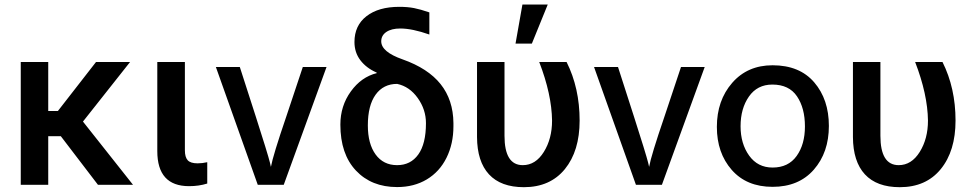

<svg xmlns="http://www.w3.org/2000/svg" viewBox="-20 -795 4174 826"><path d="M241.7 -209 401.4 0H552.2L336.9 -272L539.6 -528.3H393.1L229 -317.4H187.5V-528.3H69.3V0H187.5V-209Z M775.4 -528.3H656.7V-145Q656.7 5.9 793.5 5.9Q835.4 5.9 871.6 -5.4V-97.2Q850.6 -92.3 830.1 -92.3Q799.8 -92.3 787.6 -105.5Q775.4 -118.7 775.4 -148.4Z M1088.9 0H1200.7L1384.8 -506.8H1282.7L1211.4 -293Q1154.3 -126 1145.5 -77.1L1141.6 -94.2Q1137.7 -110.8 1121.1 -164.8Q1104.5 -218.8 1080.6 -293L1011.7 -506.8H908.7Z M1504.9 -614.3Q1504.9 -569.3 1530.3 -535.9Q1555.7 -502.4 1600.1 -482.9L1601.1 -480.5Q1534.2 -463.9 1489.3 -401.6Q1444.3 -339.4 1444.3 -258.8Q1444.3 -132.3 1511.2 -61.3Q1578.1 9.8 1688.5 9.8Q1761.2 9.8 1816.2 -23.2Q1871.1 -56.2 1900.9 -116.2Q1930.7 -176.3 1930.7 -252V-265.6Q1929.7 -365.2 1875.5 -433.1Q1821.3 -501 1711.9 -539.6Q1620.1 -571.8 1620.1 -617.2Q1620.1 -642.6 1642.1 -657.5Q1664.1 -672.4 1702.1 -672.4Q1753.4 -672.4 1827.1 -646.5V-741.7Q1788.6 -754.9 1761 -760.3Q1733.4 -765.6 1697.8 -765.6Q1608.4 -765.6 1556.6 -725.3Q1504.9 -685.1 1504.9 -614.3ZM1562.5 -255.4Q1562.5 -341.3 1595.9 -387.7Q1629.4 -434.1 1688.5 -434.1Q1741.7 -422.9 1777.1 -373.3Q1812.5 -323.7 1812.5 -265.1Q1812.5 -176.3 1779.5 -130.4Q1746.6 -84.5 1688.5 -84.5Q1629.4 -84.5 1595.9 -130.4Q1562.5 -176.3 1562.5 -255.4Z M2150.4 -528.3H2032.2V-205.6Q2032.7 -100.1 2083.7 -44.9Q2134.8 10.3 2233.9 10.3Q2346.7 10.3 2410.2 -67.6Q2473.6 -145.5 2473.6 -276.4Q2473.6 -416 2417.5 -528.3H2299.8Q2353.5 -389.2 2355 -276.4Q2355 -198.2 2319.6 -141.4Q2284.2 -84.5 2229 -84.5Q2150.4 -84.5 2150.4 -210.9ZM2227.5 -775.4 2197.8 -607.4H2268.1L2336.4 -775.4Z M2715.8 0H2827.6L3011.7 -506.8H2909.7L2838.4 -293Q2781.2 -126 2772.5 -77.1L2768.6 -94.2Q2764.6 -110.8 2748 -164.8Q2731.4 -218.8 2707.5 -293L2638.7 -506.8H2535.6Z M3303.7 8.8Q3416.5 8.8 3481.2 -65.2Q3545.9 -139.2 3545.9 -253.2Q3545.9 -367.2 3482.9 -440.7Q3419.9 -514.2 3303.7 -514.2Q3195.8 -514.2 3129.9 -438.5Q3064 -362.8 3064 -249Q3064 -137.2 3127.9 -64.2Q3191.9 8.8 3303.7 8.8ZM3302.7 -431.2Q3374.5 -431.2 3408.7 -380.6Q3442.9 -330.1 3442.9 -251Q3442.9 -173.8 3407.2 -124Q3371.6 -74.2 3303.7 -74.2Q3239.7 -74.2 3202.9 -125.5Q3166 -176.8 3166 -252Q3166 -328.1 3201.9 -379.6Q3237.8 -431.2 3302.7 -431.2Z M3767.6 -528.3H3649.4V-205.6Q3649.9 -100.1 3700.9 -44.9Q3752 10.3 3851.1 10.3Q3963.9 10.3 4027.3 -67.6Q4090.8 -145.5 4090.8 -276.4Q4090.8 -416 4034.7 -528.3H3917Q3970.7 -389.2 3972.2 -276.4Q3972.2 -198.2 3936.8 -141.4Q3901.4 -84.5 3846.2 -84.5Q3767.6 -84.5 3767.6 -210.9Z"/></svg>

Font: FAU Chimera Medium
Style: Regular
Weight: 500
Version: Version 1.002;hotconv 1.0.117;makeotfexe 2.5.65602